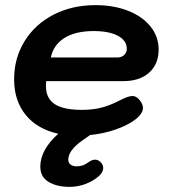

<svg xmlns="http://www.w3.org/2000/svg" viewBox="-20 -520 666 748"><path d="M160 -204Q159 -197 159 -185Q159 -137 193 -114.5Q227 -92 299 -92Q340 -92 372.5 -100Q405 -108 441 -126Q478 -146 496 -146Q511 -146 524 -130Q537 -114 537 -100Q537 -78 508 -55Q478 -32 430.5 -15.5Q383 1 331 6Q324 11 298.5 29Q273 47 259.5 65.5Q246 84 246 102Q246 115 255.5 121.5Q265 128 278 128Q304 128 323 113Q339 102 350 102Q364 102 374 114Q382 123 382 135Q382 152 363 168Q340 187 311 197.5Q282 208 251 208Q201 208 169 188.5Q137 169 137 129Q137 64 207 1Q125 -17 80 -72.5Q35 -128 35 -211Q35 -294 76 -360Q117 -426 189 -463Q261 -500 352 -500Q423 -500 479 -478Q535 -456 566.5 -416.5Q598 -377 598 -327Q598 -270 561 -237Q524 -204 461 -204ZM178 -296H437Q453 -296 463.5 -305.5Q474 -315 474 -330Q474 -362 439.5 -380.5Q405 -399 345 -399Q274 -399 231 -372Q188 -345 178 -296Z"/></svg>

Font: Kodchasan
Style: Bold Italic
Weight: 700
Italic angle: -10°
Version: Version 1.000; ttfautohint (v1.6)